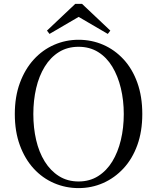

<svg xmlns="http://www.w3.org/2000/svg" viewBox="-20 -949 807 985"><path d="M401 -929 546 -792 533 -775 355 -879H412L234 -775L221 -792L366 -929ZM383 16Q317 16 257.5 -9.5Q198 -35 153 -84Q108 -133 82 -203.5Q56 -274 56 -364Q56 -453 82 -523.5Q108 -594 153 -643.5Q198 -693 257.5 -719Q317 -745 383 -745Q450 -745 509 -719.5Q568 -694 613.5 -645Q659 -596 684.5 -525Q710 -454 710 -364Q710 -275 684.5 -204.5Q659 -134 613.5 -85Q568 -36 509 -10Q450 16 383 16ZM383 -18Q440 -18 483.5 -45.5Q527 -73 556 -120.5Q585 -168 600 -230.5Q615 -293 615 -364Q615 -434 600 -496.5Q585 -559 556 -607Q527 -655 483.5 -682Q440 -709 383 -709Q326 -709 282.5 -682Q239 -655 209.5 -607Q180 -559 165.5 -496.5Q151 -434 151 -364Q151 -293 165.5 -230.5Q180 -168 209.5 -120.5Q239 -73 282.5 -45.5Q326 -18 383 -18Z"/></svg>

Font: Noto Serif TC ExtraLight
Style: Regular
Weight: 400
Version: Version 2.002-H1;hotconv 1.1.0;makeotfexe 2.6.0